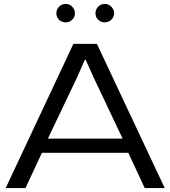

<svg xmlns="http://www.w3.org/2000/svg" viewBox="-20 -951 862 971"><path d="M8.8 0 351.1 -729H470.2L813 0H711.9L628.9 -178.2H191.9L108.9 0ZM222.2 -250H600.1L453.1 -560.1L413.1 -648.9H409.2L369.1 -558.1ZM278.8 -851.1Q265.1 -864.3 265.1 -883.8Q265.1 -903.3 278.8 -917.2Q292.5 -931.2 312 -931.2Q331.5 -931.2 345.2 -917.2Q358.9 -903.3 358.9 -883.8Q358.9 -864.3 345.2 -851.1Q331.5 -837.9 312 -837.9Q292.5 -837.9 278.8 -851.1ZM509.8 -931.2Q528.8 -931.2 543 -917Q557.1 -902.8 557.1 -883.8Q557.1 -864.7 543 -851.3Q528.8 -837.9 509.8 -837.9Q490.2 -837.9 476.6 -851.1Q462.9 -864.3 462.9 -883.8Q462.9 -903.3 476.6 -917.2Q490.2 -931.2 509.8 -931.2Z"/></svg>

Font: Lumene Sans Expanded
Style: Regular
Weight: 400
Width: 7
Designer: Deni Anggara
Version: Version 1.003;Glyphs 3.1.2 (3151)